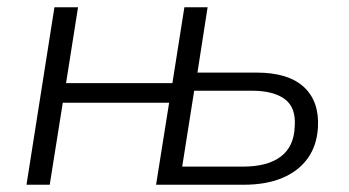

<svg xmlns="http://www.w3.org/2000/svg" viewBox="-20 -509 961 529"><path d="M53 0 130 -489H195L162 -280H455L488 -489H552L524 -309H687Q774 -309 817 -269.5Q860 -230 856 -158Q853 -108 828 -73Q803 -38 758.5 -19Q714 0 651 0H410L446 -226H153L117 0ZM482 -50H650Q717 -50 753.5 -77.5Q790 -105 792 -160Q796 -213 764.5 -236Q733 -259 675 -259H515Z"/></svg>

Font: Nunito Sans 10pt Light
Style: Italic
Weight: 300
Italic angle: -9°
Designer: Vernon Adams
Foundry: Vernon Adams
Version: Version 3.101;gftools[0.9.27]